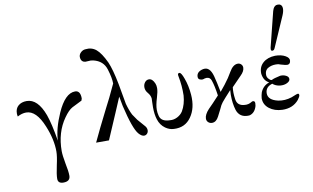

<svg xmlns="http://www.w3.org/2000/svg" viewBox="-97 -996 2375 1455"><g transform="rotate(-10 1090.0 -268.0)"><path d="M528 -349Q526 -344 523 -333L447 -295Q417 -279 382 -229Q309 -126 309 18Q309 50 321 115Q334 177 334 211Q334 255 281 255Q239 255 239 219Q239 186 254 117Q269 50 269 13Q269 -80 225 -186Q172 -317 94 -317Q61 -317 27 -298Q24 -310 24 -322Q24 -360 48.5 -381Q73 -402 113 -402Q198 -402 247 -269Q272 -199 294 -65Q298 -157 349 -272Q410 -410 487 -410Q528 -410 528 -349Z M967 -56Q978 -42 978 -25Q978 -10 968.5 0.5Q959 11 945 11Q926 11 904 -14Q866 -58 824 -238L810 -313Q799 -290 759 -193Q749 -168 676 0H577Q619 -91 698 -247Q728 -302 782 -419Q782 -462 761 -530Q740 -599 665 -617Q644 -622 626 -619L603 -618Q574 -621 569 -650Q564 -676 583 -694Q599 -710 620 -711Q668 -717 703 -688Q738 -659 774 -582Q799 -526 822 -408L850 -251Q864 -199 883 -162L914 -117Q951 -73 967 -56Z M1349 -233Q1357 -129 1309 -62Q1262 5 1176 0Q1142 -1 1111 -23Q1075 -49 1061 -94Q1048 -134 1048 -189Q1048 -214 1049 -231Q1050 -244 1050 -256Q1048 -276 1036 -293Q1017 -315 1013 -330Q1010 -339 1010 -350Q1010 -371 1022.5 -387Q1035 -403 1054 -403Q1081 -403 1098 -362Q1104 -347 1104 -327Q1104 -300 1090 -255Q1073 -201 1073 -165Q1073 -142 1079 -119Q1090 -71 1158 -70Q1187 -67 1215 -81.5Q1243 -96 1258 -120Q1287 -169 1292 -237Q1294 -311 1279 -387Q1273 -411 1290 -411Q1304 -411 1322 -361Q1343 -306 1349 -233Z M1815 -65Q1801 -14 1760 -2Q1757 -1 1746 -1Q1681 -1 1661 -61Q1645 -113 1645 -179Q1645 -192 1647 -216Q1589 -153 1575 -135Q1561 -118 1548 -87Q1528 -46 1521 -34Q1501 5 1469 5Q1452 5 1440 -6Q1428 -17 1428 -34Q1428 -65 1463 -103Q1492 -131 1548 -192Q1537 -270 1522 -312Q1513 -338 1486 -338Q1479 -338 1471 -336Q1454 -328 1439 -334Q1421 -338 1421 -357Q1421 -392 1461 -405Q1472 -409 1485 -409Q1532 -409 1550 -321Q1555 -305 1573 -215L1612 -263Q1648 -309 1672 -352Q1701 -403 1738 -403Q1753 -403 1763.5 -392.5Q1774 -382 1774 -367Q1774 -339 1743 -309Q1725 -289 1670 -234Q1664 -195 1672 -141Q1679 -89 1736 -86Q1765 -83 1790 -99Q1795 -103 1802 -103Q1817 -103 1817 -85Q1817 -81 1815 -65Z M2135 -703 2034 -472Q2027 -454 2014 -454Q2003 -454 2003 -467Q2003 -474 2004 -478L2065 -722Q2072 -754 2078 -766Q2090 -791 2112 -791Q2121 -791 2126 -790Q2148 -783 2148 -755Q2148 -733 2135 -703ZM2151 -99Q2156 -96 2156 -88Q2156 -76 2138 -53Q2092 2 2011 0Q1951 -2 1911 -33Q1871 -64 1871 -113Q1873 -137 1880 -158Q1900 -206 1948 -222Q1907 -242 1900 -297Q1898 -349 1933 -380Q1968 -411 2026 -413Q2073 -413 2104.5 -395.5Q2136 -378 2132 -355Q2129 -329 2105 -329Q2091 -330 2065 -338Q2060 -339 2055.5 -340.5Q2051 -342 2048.5 -343Q2046 -344 2043.5 -344.5Q2041 -345 2039 -346H2038Q2002 -350 1974 -339Q1938 -326 1935 -290Q1932 -263 1951 -247Q1964 -234 1972 -237Q1987 -246 2039 -257Q2062 -259 2082.5 -249Q2103 -239 2103 -222Q2104 -205 2080.5 -193Q2057 -181 2026 -184Q1991 -188 1969 -208Q1915 -192 1915 -143Q1915 -91 1992 -74Q2041 -64 2095 -81Q2145 -103 2151 -99Z"/></g></svg>

Font: GFS Didot Classic
Style: Regular
Weight: 400
Designer: George D. Matthiopoulos
Foundry: George D. Matthiopoulos
Version: Version 1.000